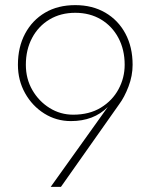

<svg xmlns="http://www.w3.org/2000/svg" viewBox="-20 -730 588 750"><path d="M218 0H178L401 -312Q346 -257 257 -257Q200 -257 153 -286.5Q106 -316 78 -366Q50 -416 50 -477Q50 -546 78 -598.5Q106 -651 156 -680.5Q206 -710 274 -710Q341 -710 391.5 -680.5Q442 -651 470 -598.5Q498 -546 498 -477Q498 -434 482 -392Q466 -350 445 -322ZM467 -477Q467 -536 442.5 -582Q418 -628 374.5 -654Q331 -680 274 -680Q217 -680 173.5 -654Q130 -628 105.5 -582Q81 -536 81 -477Q81 -422 106.5 -378Q132 -334 174 -308Q216 -282 266 -282Q329 -282 374 -309.5Q419 -337 443 -381.5Q467 -426 467 -477Z"/></svg>

Font: Jost* Thin
Style: Regular
Weight: 200
Version: Version 3.7